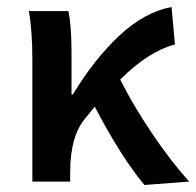

<svg xmlns="http://www.w3.org/2000/svg" viewBox="-20 -523 565 553"><path d="M182.1 -26.9V0H73.2V-348.1Q73.2 -438 63 -491.2H176.8Q185.5 -454.1 186 -373V-251H189.9Q251 -352.1 323.2 -419.9Q395.5 -487.8 474.1 -502.9L483.9 -395Q407.7 -375 326.2 -293.9Q363.3 -219.7 418 -138.7Q472.7 -57.6 524.9 0L396 9.8Q327.1 -73.2 252.9 -215.8Q245.1 -206.1 227.1 -184.1Q182.1 -132.3 182.1 -26.9Z"/></svg>

Font: SourceSansPro-Semibold
Style: Regular
Weight: 600
Designer: Paul D. Hunt
Foundry: Adobe Systems Incorporated
Version: Version 2.020;PS 2.0;hotconv 1.0.86;makeotf.lib2.5.63406